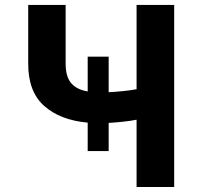

<svg xmlns="http://www.w3.org/2000/svg" viewBox="-20 -747 808 767"><path d="M414.1 -520.6V-378.6Q440.7 -380 470.9 -383Q501.1 -386 525.6 -390.6V-727.3H675.8V0H525.6V-268.8Q501.1 -263.8 470.7 -260.7Q440.3 -257.5 414.1 -256V-143.5H330.3V-257.1Q220.5 -267 156.4 -324Q92.3 -381 92.7 -492.9V-727.3H242.2V-492.9Q242.2 -442.1 263.5 -415.8Q284.8 -389.6 330.3 -381.7V-520.6Z"/></svg>

Font: Inter UI
Style: Bold
Weight: 700
Designer: Rasmus Andersson
Foundry: rsms
Version: 3.2;8d6f07862